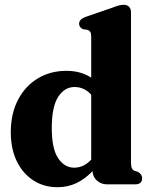

<svg xmlns="http://www.w3.org/2000/svg" viewBox="-20 -769 630 801"><path d="M25 -217Q25 -295.5 55.5 -353.2Q86 -411 138.2 -442.2Q190.5 -473.5 257 -473.5Q317 -473.5 360.5 -445V-616Q360.5 -630.5 356.5 -636.2Q352.5 -642 345 -644.5L327 -647Q310 -654 310 -670Q310 -688 335.5 -698L446 -736Q464 -743 475 -746Q486 -749 497 -749Q511 -749 518.8 -740.2Q526.5 -731.5 526.5 -718V-92.5Q526.5 -75 530 -67.5Q533.5 -60 541 -56.5L555.5 -52Q573 -42 573 -25.5Q573 0 544 0H426Q401.5 0 384.2 -15.8Q367 -31.5 366 -55Q335 -22.5 299 -5.2Q263 12 220 12Q163 12 119 -16.5Q75 -45 50 -96.5Q25 -148 25 -217ZM196 -234.5Q196 -148.5 222.5 -109Q249 -69.5 289.5 -69.5Q329.5 -69.5 360.5 -103V-374Q331.5 -406 291 -406Q249.5 -406 222.8 -365Q196 -324 196 -234.5Z"/></svg>

Font: Fraunces 72pt S050
Style: Bold
Weight: 700
Version: Version 1.000; ttfautohint (v1.8.3)